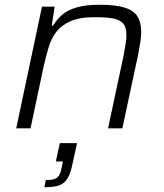

<svg xmlns="http://www.w3.org/2000/svg" viewBox="-20 -538 688 805"><path d="M48 0 156 -510H209L197 -430H202Q217 -455 239.5 -475Q262 -495 300 -506.5Q338 -518 398 -518Q465 -518 503 -506Q541 -494 556.5 -469Q572 -444 572 -404Q572 -386 568.5 -362.5Q565 -339 560 -313L493 0H433L498 -304Q503 -329 506.5 -352Q510 -375 510 -391Q510 -423 497 -439Q484 -455 455 -460.5Q426 -466 378 -466Q314 -466 275.5 -449Q237 -432 215.5 -403.5Q194 -375 183.5 -338.5Q173 -302 164 -264L108 0ZM166 247 172 217Q197 217 210 212Q223 207 229.5 194Q236 181 240 158L244 139H214L231 62H303L286 140Q280 171 272 191.5Q264 212 251.5 224.5Q239 237 218.5 242Q198 247 166 247Z"/></svg>

Font: Saira SemiExpanded Light
Style: Italic
Weight: 300
Width: 6
Italic angle: -12°
Designer: Hector Gatti with collaboration of the Omnibus-Type team
Foundry: Omnibus-Type
Version: Version 1.101